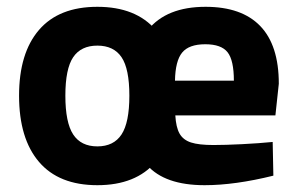

<svg xmlns="http://www.w3.org/2000/svg" viewBox="-20 -532 875 564"><path d="M36 -251Q36 -376 94.5 -444Q153 -512 266 -512Q379 -512 437.5 -444Q496 -376 496 -251Q496 -125 437.5 -56.5Q379 12 266 12Q153 12 94.5 -56.5Q36 -125 36 -251ZM360 -251Q360 -330 337 -364Q314 -398 266 -398Q218 -398 195 -364Q172 -330 172 -251Q172 -172 195 -137Q218 -102 266 -102Q314 -102 337 -137Q360 -172 360 -251ZM789 -193H495Q497 -158 507.5 -139.5Q518 -121 541 -113.5Q564 -106 607 -106Q641 -106 691 -108.5Q741 -111 781 -115L783 -16Q670 12 581 12Q464 12 412 -47Q360 -106 360 -238Q360 -376 414.5 -444Q469 -512 584 -512Q690 -512 744.5 -455.5Q799 -399 799 -286ZM667 -295Q667 -355 648.5 -378.5Q630 -402 583 -402Q535 -402 515 -377.5Q495 -353 494 -295Z"/></svg>

Font: Cairo
Style: Bold
Weight: 700
Designer: Mohamed Gaber
Foundry: Kief Type Foundry
Version: Version 2.100